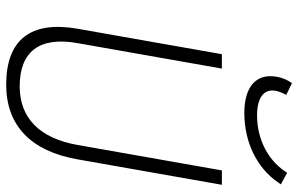

<svg xmlns="http://www.w3.org/2000/svg" viewBox="-193 -769 972 626"><g transform="rotate(90 293.0 -456.0)"><path d="M255.9 9.8C388.7 9.8 472.7 -69.8 499.5 -222.7L582.5 -693.4H535.6L452.6 -222.7C430.7 -98.6 364.3 -34.2 261.7 -34.2C147.5 -34.2 98.6 -99.1 120.6 -222.7L203.6 -693.4H156.7L73.7 -222.7C46.9 -69.8 109.9 9.8 255.9 9.8ZM348.6 -766.6C443.4 -766.6 527.3 -807.6 574.7 -876.5L581.1 -885.7L543.5 -906.2L538.1 -898.4C499.5 -841.8 431.6 -808.1 356 -808.1C298.8 -808.1 269.5 -830.1 275.9 -867.7C277.8 -878.9 283.2 -892.1 289.6 -903.3L251 -921.9C240.7 -907.7 233.4 -890.1 230.5 -873.5C217.8 -806.2 261.7 -766.6 348.6 -766.6Z"/></g></svg>

Font: Cascadia Code PL ExtraLight
Style: Italic
Weight: 200
Italic angle: -10°
Monospace: yes
Designer: Aaron Bell
Foundry: Saja Typeworks
Version: Version 2404.023